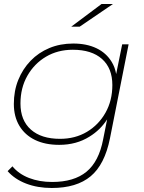

<svg xmlns="http://www.w3.org/2000/svg" viewBox="-20 -740 719 957"><path d="M238 197Q167 197 110 175Q53 153 18 113L42 89Q73 127 124.5 147Q176 167 240 167Q349 167 411 116Q473 65 494 -45L514 -145Q480 -92 426 -59Q361 -18 275 -18Q205 -18 154.5 -42.5Q104 -67 76.5 -113Q49 -159 49 -222Q49 -287 71 -341.5Q93 -396 132.5 -437Q172 -478 226 -500.5Q280 -523 345 -523Q412 -523 461 -499.5Q510 -476 537 -431Q553 -405 559 -371L589 -519H621L528 -50Q502 80 432 138.5Q362 197 238 197ZM279 -48Q355 -48 413.5 -83Q472 -118 506 -178.5Q540 -239 540 -316Q540 -400 488.5 -446Q437 -492 343 -492Q268 -492 209.5 -457.5Q151 -423 116.5 -362.5Q82 -302 82 -224Q82 -140 134 -94Q186 -48 279 -48ZM335 -607 486 -720H543L377 -607Z"/></svg>

Font: Montserrat Thin ExtraLight
Style: Italic
Weight: 250
Italic angle: -11.3°
Version: Version 9.000